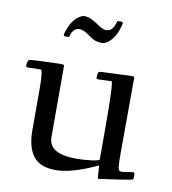

<svg xmlns="http://www.w3.org/2000/svg" viewBox="-72 -649 654 731"><g transform="rotate(10 255.0 -283.5)"><path d="M187 -530Q163.1 -530 154.1 -497.6Q154.1 -495.1 153.1 -495.1L150.9 -493.7L141.8 -492.9Q131.8 -492.9 131.8 -498Q131.8 -505.4 141.6 -528.9Q151.4 -552.5 167.8 -567.3Q184.3 -582 197.1 -582Q210 -582 223.1 -576Q236.3 -570.1 246.3 -563Q273.2 -543.9 286.9 -543.9Q311.5 -543.9 321 -576.9Q323.2 -584 324.3 -585Q325.4 -585.9 335.2 -585.9Q345 -585.9 345 -582Q345 -572.5 336.3 -549.2Q327.6 -525.9 311.3 -509.4Q294.9 -492.9 279.8 -492.9Q264.6 -492.9 254.6 -496.7Q244.6 -500.5 236.5 -506Q228.3 -511.5 220.5 -517.1Q201.9 -530 187 -530ZM68.1 -353 19 -352.1Q11 -352.1 11 -356.9Q11 -380.6 22.9 -382.1Q24.7 -382.3 25.4 -382.3Q29.8 -383.1 75.3 -385Q120.8 -387 136 -387Q151.1 -387 152.1 -385.1Q153.1 -383.3 153.1 -377.9V-106Q153.1 -42 261 -42Q288.8 -42 319 -46Q349.1 -50 349.1 -54.9V-173.1Q349.1 -356 341.1 -356L291 -354Q283 -354 283 -356.9Q283 -378.7 287.1 -381.3Q291.3 -384 298.1 -384L414.1 -388.9Q424.1 -388.9 424.1 -384V-379.9Q423.1 -141.1 423.1 -97.3Q423.1 -53.5 424.4 -42Q425.8 -30.5 429 -26.7Q432.1 -22.9 439 -22.9L482.9 -29.1Q489 -29.1 489 -16.8Q489 -4.6 487.3 -2.1Q485.6 0.5 421.5 9.8Q357.4 19 355.5 19Q353.5 19 352.3 -6.5Q351.1 -32 350.5 -32Q349.9 -32 340 -27.2Q330.1 -22.5 313.6 -15.7Q297.1 -9 277.3 -2.4Q200.4 23.9 147 8.8Q76.9 -11.2 76.9 -122.1V-279.1Q76.9 -353 68.1 -353Z"/></g></svg>

Font: Fanwood Text
Style: Regular
Weight: 400
Version: Version 1.1001